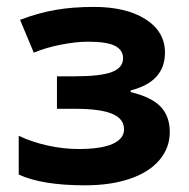

<svg xmlns="http://www.w3.org/2000/svg" viewBox="-20 -537 556 566"><path d="M198.7 -312Q276.9 -312 309.8 -324.7Q342.8 -337.4 342.8 -365.2Q342.8 -389.6 318.8 -401.9Q294.9 -414.1 239.3 -414.1Q204.6 -414.1 160.4 -405.5Q116.2 -397 79.6 -381.8L39.1 -478.5Q92.8 -499 143.6 -507.8Q194.3 -516.6 257.3 -516.6Q352.1 -516.6 409.2 -480.2Q466.3 -443.8 466.3 -381.8Q466.3 -295.9 365.2 -270.5V-265.6Q427.2 -250.5 453.9 -222.2Q480.5 -193.8 480.5 -147.9Q480.5 -101.6 450.4 -65.7Q420.4 -29.8 363.8 -10.3Q307.1 9.3 230.5 9.3Q103.5 9.3 35.2 -22.5V-136.7Q74.2 -118.2 120.8 -107.9Q167.5 -97.7 210.9 -97.7Q278.3 -97.7 312 -112.8Q345.7 -127.9 345.7 -155.8Q345.7 -187 310.3 -201.7Q274.9 -216.3 201.2 -216.3H147.9V-312Z"/></svg>

Font: Bpm'online Open Sans
Style: Bold
Weight: 700
Foundry: Ascender Corporation
Version: Version 1.10